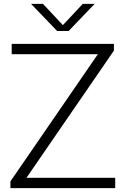

<svg xmlns="http://www.w3.org/2000/svg" viewBox="-20 -965 644 985"><path d="M33.5 0V-34.5L493 -703L499 -687H40V-740H564.5V-705.5L105 -37L99.5 -53H571V0ZM273 -806 139.5 -945H200.5L311.5 -826.5H293.5L404.5 -945H465.5L332 -806Z"/></svg>

Font: Encode Sans SemiExpanded Light
Style: Regular
Weight: 300
Width: 6
Designer: Multiple Designers
Foundry: Impallari Type
Version: Version 3.002